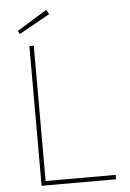

<svg xmlns="http://www.w3.org/2000/svg" viewBox="-59 -915 650 958"><g transform="rotate(-5 266.5 -436.0)"><path d="M110 0V-700H132V-22H483V0ZM68 -764 59 -780 209 -872 222 -850Z"/></g></svg>

Font: Lexend Thin
Style: Regular
Weight: 100
Designer: Bonnie Shaver-Troup, Thomas Jockin
Foundry: Lexend
Version: Version 1.007; ttfautohint (v1.8.3)